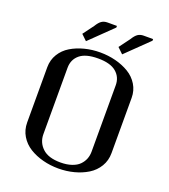

<svg xmlns="http://www.w3.org/2000/svg" viewBox="-174 -1114 1098 1247"><g transform="rotate(20 375.0 -490.0)"><path d="M417 -979 261.7 -828.1 223.1 -865.2 278.3 -939.5Q295.4 -967.8 312 -979Q328.6 -990.2 352.1 -990.2H417ZM667 -979 511.7 -828.1 473.1 -865.2 528.3 -939.5Q545.4 -967.8 562 -979Q578.6 -990.2 602.1 -990.2H667ZM375 -31.2Q418.5 -31.2 451.7 -42.5Q484.9 -53.7 503.9 -73Q522.9 -92.3 532.2 -115.7Q541.5 -139.2 541.5 -166.5V-625Q541.5 -681.2 500.7 -715.6Q460 -750 375 -750Q289.6 -750 249 -715.8Q208.5 -681.6 208.5 -625V-166.5Q208.5 -108.9 249.8 -70.1Q291 -31.2 375 -31.2ZM83.5 -583.5Q83.5 -633.8 108.4 -674.6Q133.3 -715.3 174.8 -740.2Q216.3 -765.1 267.6 -778.3Q318.8 -791.5 375 -791.5Q431.2 -791.5 482.4 -778.3Q533.7 -765.1 575.2 -740.2Q616.7 -715.3 641.6 -674.6Q666.5 -633.8 666.5 -583.5V-202.1Q666.5 -150.4 641.6 -109.1Q616.7 -67.9 575.2 -42.2Q533.7 -16.6 482.4 -3.2Q431.2 10.3 375 10.3Q318.8 10.3 267.6 -3.2Q216.3 -16.6 174.8 -42.2Q133.3 -67.9 108.4 -109.1Q83.5 -150.4 83.5 -202.1Z"/></g></svg>

Font: Resagnicto
Style: Bold
Weight: 700
Version: Version 0.9991